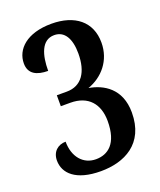

<svg xmlns="http://www.w3.org/2000/svg" viewBox="-137 -810 756 906"><g transform="rotate(-20 241.5 -357.0)"><path d="M213 10C330 10 444 -43 444 -201C444 -322 362 -367 291 -379C365 -405 422 -470 422 -560C422 -665 347 -724 230 -724C106 -724 44 -663 44 -592C44 -539 84 -520 140 -520C140 -599 160 -669 224 -669C275 -669 302 -624 302 -549C302 -456 264 -398 189 -398H139V-343H187C277 -343 323 -287 323 -202C323 -88 270 -51 210 -51C146 -51 103 -102 103 -178C65 -178 34 -153 34 -108C34 -44 87 10 213 10Z"/></g></svg>

Font: Noto Serif Condensed Semi
Style: Regular
Weight: 600
Width: 3
Designer: Monotype Design Team
Foundry: Monotype Imaging Inc.
Version: Version 1.002